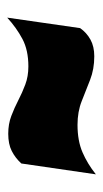

<svg xmlns="http://www.w3.org/2000/svg" viewBox="104 -710 288 536"><g transform="rotate(-90 248.0 -442.0)"><path d="M29.3 -318.4 59.6 -526.4Q75.2 -543.5 94.5 -553.2Q113.8 -563 142.6 -563Q169.9 -563 192.4 -554.4Q214.8 -545.9 236.1 -534.9Q257.3 -523.9 280 -515.4Q302.7 -506.8 330.6 -506.8Q376 -506.8 407.2 -523.4Q438.5 -540 466.8 -565.9L437.5 -362.3Q424.8 -344.2 405.5 -333.5Q386.2 -322.8 358.9 -322.8Q322.8 -322.8 293 -334.5Q263.2 -346.2 233.6 -357.9Q204.1 -369.6 167.5 -369.6Q123 -369.6 90.8 -355.7Q58.6 -341.8 29.3 -318.4Z"/></g></svg>

Font: Holtwood One SC
Style: Regular
Weight: 400
Designer: Vernon Adams
Foundry: Vernon Adams
Version: Version 1.100; ttfautohint (v1.8.4.7-5d5b)